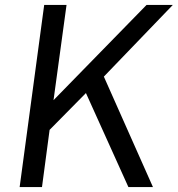

<svg xmlns="http://www.w3.org/2000/svg" viewBox="-20 -762 724 782"><path d="M403 -450 684 -742H577L198 -354L251 -742H160L60 0H151L182 -233L330 -383L503 0H603Z"/></svg>

Font: Cheyenne Sans
Style: Italic
Weight: 400
Italic angle: -8.13011°
Designer: The Public Sans project authors (U.S. Web Design System), Libre Franklin designed by Pablo Impallari and Rodrigo Fuenzal
Foundry: The Cheyenne Sans Project Authors
Version: Version 2.007